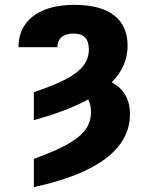

<svg xmlns="http://www.w3.org/2000/svg" viewBox="-20 -557 606 784"><path d="M342.8 -355.5Q342.8 -388.2 327.4 -404.1Q312 -419.9 280.3 -419.9Q248.5 -419.9 231.4 -405.3Q214.4 -390.6 214.8 -364.3H55.7Q55.2 -417.5 82.3 -456.5Q109.4 -495.6 160.9 -516.4Q212.4 -537.1 283.2 -537.1Q390.1 -537.1 445.6 -494.6Q501 -452.1 501 -370.1Q501 -286.1 436 -220.7Q472.7 -201.7 491.7 -168.9Q510.7 -136.2 510.7 -90.8Q510.7 15.1 411.9 90.1Q313 165 118.2 207V91.8Q206.5 60.1 257.1 31.2Q307.6 2.4 329.6 -28.6Q351.6 -59.6 351.6 -99.6Q351.6 -128.9 339.8 -150.9Q254.9 -104 118.2 -66.4V-180.7Q200.7 -208 249.5 -233.9Q298.3 -259.8 320.6 -288.8Q342.8 -317.9 342.8 -355.5Z"/></svg>

Font: Pretendard Std ExtraBold
Style: Regular
Weight: 800
Designer: Base glyphs from Inter by Rasmus Andersson; Hangeul glyphs from Noto Sans CJK(Source Han Sans) by Jang Soo-young and Kan
Foundry: Kil Hyung-jin
Version: Version 1.309